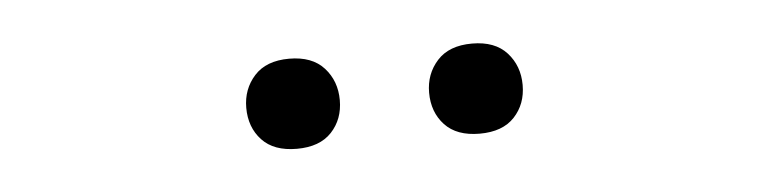

<svg xmlns="http://www.w3.org/2000/svg" viewBox="-25 -1483 905 225"><g transform="rotate(-5 428.0 -1370.5)"><path d="M263 -1371Q263 -1393 277 -1408.5Q291 -1424 318 -1424Q345 -1424 359 -1408.5Q373 -1393 373 -1370.5Q373 -1348 359 -1333Q345 -1318 318 -1318Q291 -1318 277 -1333Q263 -1348 263 -1371ZM478 -1370Q478 -1392 492 -1407.5Q506 -1423 533 -1423Q560 -1423 574 -1407.5Q588 -1392 588 -1369.5Q588 -1347 574 -1332Q560 -1317 533 -1317Q506 -1317 492 -1332Q478 -1347 478 -1370Z"/></g></svg>

Font: lipipragatuchhi
Style: Regular
Weight: 400
Designer: Abhinash Majhi
Version: Version 1.000